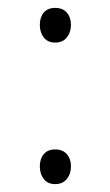

<svg xmlns="http://www.w3.org/2000/svg" viewBox="-20 -461 279 487"><path d="M120 -353Q101 -353 91 -366Q81 -379 81 -398Q81 -417 91 -429Q101 -441 120 -441Q139 -441 149.5 -429Q160 -417 160 -398Q160 -379 149.5 -366Q139 -353 120 -353ZM120 6Q101 6 91 -7Q81 -20 81 -39Q81 -58 91 -70Q101 -82 120 -82Q139 -82 149.5 -70Q160 -58 160 -39Q160 -20 149.5 -7Q139 6 120 6Z"/></svg>

Font: Yaldevi ExtraLight
Style: Regular
Weight: 200
Designer: Sol Matas, Rajitha Manaperi, Kosala Senevirathne
Foundry: Mooniak
Version: Version 1.100